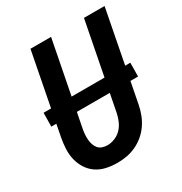

<svg xmlns="http://www.w3.org/2000/svg" viewBox="-161 -789 872 920"><g transform="rotate(-30 275.0 -329.0)"><path d="M225 12Q194 12 164.5 5.5Q135 -1 111.5 -17Q88 -33 72.5 -57Q57 -81 50 -109.5Q43 -138 44.5 -169Q46 -200 52 -231L137 -670H251L162 -213Q159 -198 158 -183.5Q157 -169 158 -155Q159 -141 163.5 -127.5Q168 -114 176.5 -104Q185 -94 198.5 -89.5Q212 -85 227 -85Q247 -85 268.5 -94Q290 -103 305 -119.5Q320 -136 328.5 -156.5Q337 -177 341 -197L433 -670H547L452 -179Q447 -153 437.5 -128Q428 -103 412.5 -80Q397 -57 375 -38.5Q353 -20 328 -8.5Q303 3 277 7.5Q251 12 225 12ZM517 -297H37L38 -373H518Z"/></g></svg>

Font: Lode Term
Style: Bold Italic
Weight: 700
Italic angle: -11°
Monospace: yes
Designer: Belleve Invis
Foundry: Belleve Invis
Version: Version 29.2.0